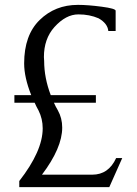

<svg xmlns="http://www.w3.org/2000/svg" viewBox="-20 -767 561 787"><path d="M384 -692Q347 -708 302 -708H301Q250 -708 203 -656Q160 -608 160 -533Q160 -524 161 -517Q161 -448 188 -377H373V-346H201Q208 -330 217 -315Q235 -283 235 -244Q235 -161 152 -51H358Q425 -51 456 -119H481L428 0H59V-25Q155 -148 155 -241Q155 -280 138 -314Q129 -330 122 -346H39V-377H108Q79 -450 79 -507Q79 -623 142.5 -685Q206 -747 299 -747H301Q340 -747 397 -739.5Q454 -732 454 -723V-640H424Q421 -671 384 -692Z"/></svg>

Font: MM Ethnic
Style: Regular
Weight: 400
Designer: Khon Soe Zaw Thu
Version: Version 1.00 July 18, 2016, initial release